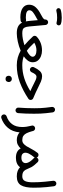

<svg xmlns="http://www.w3.org/2000/svg" viewBox="1058 -1826 1052 3209"><g transform="rotate(90 1584.5 -222.0)"><path d="M59.1 -181.6Q59.1 -246.6 103.8 -294.2Q148.4 -341.8 216.3 -375.5Q246.6 -391.1 273.2 -408.2Q299.8 -425.3 306.6 -442.9L306.2 -449.2Q304.2 -467.8 316.7 -482.7Q329.1 -497.6 347.7 -499.5Q366.2 -501.5 381.1 -489Q396 -476.6 397.9 -457.5L422.4 -188Q427.2 -134.8 439.9 -109.1Q452.6 -83.5 476.3 -75.7Q500 -67.9 536.6 -67.9H537.1Q556.2 -67.9 569.6 -54.4Q583 -41 583 -22Q583 -2.9 569.6 10.5Q556.2 23.9 537.1 23.9H536.6Q466.8 23.9 423.8 2.2Q380.9 -19.5 358.4 -64.9Q347.7 -43 323.7 -39.6Q294.9 -35.6 270.5 -35.6Q169.4 -35.6 114.3 -74.5Q59.1 -113.3 59.1 -181.6ZM311 -130.9Q325.2 -132.8 338.4 -126Q333 -150.4 330.6 -179.7L317.4 -327.1Q303.2 -317.9 287.6 -309.1Q272 -300.3 255.4 -291.5Q213.4 -269 182.6 -244.1Q151.9 -219.2 151.9 -186.5Q151.9 -127.4 270.5 -127.4Q278.8 -127.4 289.6 -128.4Q300.3 -129.4 311 -130.9ZM118.2 -663.6Q113.8 -677.7 121.1 -691.4Q128.4 -705.1 143.6 -710Q169.9 -718.3 205.8 -722.9Q241.7 -727.5 276.9 -727.5Q344.2 -727.5 384.3 -711.4Q398.9 -703.6 403.3 -687.3Q407.7 -670.9 398.4 -657.2Q382.8 -633.8 356.4 -641.1Q324.2 -650.4 276.9 -650.4Q243.7 -650.4 213.9 -647.2Q184.1 -644 164.6 -637.7Q149.9 -633.8 136.2 -641.6Q122.6 -649.4 118.2 -663.6Z M491.2 -22Q491.2 -41 504.6 -54.4Q518.1 -67.9 537.1 -67.9Q582 -67.9 634.3 -77.9Q686.5 -87.9 736.3 -104.5Q699.2 -134.8 662.8 -170.4Q626.5 -206.1 589.4 -246.1Q576.7 -260.3 579.1 -280Q581.5 -299.8 596.2 -311.5Q597.7 -312.5 598.6 -313.5Q638.7 -351.1 696.8 -374.3Q754.9 -397.5 825.2 -397.5Q874.5 -397.5 919.2 -380.1Q963.9 -362.8 992.4 -328.1Q1021 -293.5 1021 -241.7Q1021 -198.2 993.7 -160.6Q966.3 -123 921.9 -92.3Q986.8 -67.9 1070.8 -67.9H1071.3Q1090.3 -67.9 1103.8 -54.4Q1117.2 -41 1117.2 -22Q1117.2 -2.9 1103.8 10.5Q1090.3 23.9 1071.3 23.9H1070.8Q1001 23.9 941.2 6.8Q881.3 -10.3 827.1 -41Q754.4 -9.8 675.3 7.1Q596.2 23.9 537.1 23.9Q518.1 23.9 504.6 10.5Q491.2 -2.9 491.2 -22ZM821.8 -304.7Q755.9 -304.7 694.3 -268.6Q731.4 -229 764.4 -197.8Q797.4 -166.5 829.6 -143.6Q873.5 -166 901.1 -191.4Q928.7 -216.8 928.7 -241.2Q928.7 -270 899.2 -287.4Q869.6 -304.7 821.8 -304.7Z M1255.9 -398.9Q1296.9 -398.9 1344.5 -379.2Q1392.1 -359.4 1446.3 -331.1Q1513.7 -296.4 1623 -250.5Q1635.3 -245.6 1643.1 -233.4Q1650.9 -221.2 1650.9 -208Q1650.9 -183.1 1629.4 -168.9Q1493.7 -78.6 1357.2 -27.3Q1220.7 23.9 1071.3 23.9Q1052.2 23.9 1038.6 10Q1024.9 -3.9 1024.9 -22Q1024.9 -40.5 1038.6 -54.2Q1052.2 -67.9 1071.3 -67.9Q1183.1 -67.9 1289.6 -101.8Q1396 -135.7 1503.4 -202.6Q1470.7 -217.3 1441.9 -230.7Q1413.1 -244.1 1387.2 -257.8Q1345.7 -280.3 1315.7 -292.7Q1285.6 -305.2 1264.2 -305.2Q1240.7 -305.2 1223.6 -285.9Q1206.5 -266.6 1186.5 -221.7Q1180.7 -207 1160.4 -198.7Q1140.1 -190.4 1120.1 -202.6Q1107.4 -210.9 1101.6 -227.5Q1095.7 -244.1 1103.5 -261.2Q1132.8 -323.7 1167.7 -361.3Q1202.6 -398.9 1255.9 -398.9ZM1246.6 157.2Q1246.6 137.7 1261 122.3Q1275.4 106.9 1298.3 106.9Q1314.5 106.9 1325.7 113.5Q1336.9 120.1 1343.3 130.4Q1351.6 142.6 1351.6 157.7Q1351.6 173.8 1340.8 192.6Q1330.1 211.4 1298.3 211.4Q1277.3 211.4 1266.1 202.1Q1254.9 192.9 1250.5 180.7Q1246.6 170.4 1246.6 157.2Z M1767.6 -563.5Q1765.6 -582 1777.1 -597.4Q1788.6 -612.8 1807.1 -615.2Q1825.7 -617.7 1841.3 -606Q1856.9 -594.2 1858.9 -575.7Q1867.2 -513.2 1872.1 -465.3Q1877 -417.5 1879.2 -370.6Q1881.3 -323.7 1881.3 -264.2Q1881.3 -197.8 1878.9 -127.7Q1876.5 -57.6 1871.1 2.9Q1869.6 21.5 1854.7 34.2Q1839.8 46.9 1821.3 45.4Q1802.2 43.5 1789.8 28.8Q1777.3 14.2 1779.3 -4.4Q1784.2 -64.5 1786.9 -134Q1789.6 -203.6 1789.6 -268.6Q1789.6 -324.7 1787.6 -367.9Q1785.6 -411.1 1780.8 -456.5Q1775.9 -502 1767.6 -563.5Z M2080.1 -226.1Q2073.7 -243.7 2085 -260.3Q2096.2 -276.9 2114.7 -281.2Q2123 -283.2 2130.9 -282.2Q2145.5 -280.3 2156 -270.5Q2166.5 -260.7 2169.9 -248Q2171.9 -239.7 2173.8 -231.4Q2188.5 -177.2 2206.1 -140.9Q2223.6 -104.5 2250.7 -86.2Q2277.8 -67.9 2322.3 -67.9H2322.8Q2341.8 -67.9 2355.2 -54.4Q2368.7 -41 2368.7 -22Q2368.7 -2.9 2355.2 10.5Q2341.8 23.9 2322.8 23.9H2322.3Q2282.2 23.9 2250.2 11.7Q2218.3 -0.5 2192.9 -22.5Q2181.6 96.2 2116.9 172.6Q2052.2 249 1953.6 282.2Q1933.1 288.6 1916.5 278.8Q1899.9 269 1895 252.4Q1888.7 231 1898.7 215.1Q1908.7 199.2 1923.8 194.3Q2007.3 166.5 2055.4 102.1Q2103.5 37.6 2103.5 -68.4Q2103.5 -137.7 2081.5 -221.2Q2081.1 -223.6 2080.1 -226.1Z M2276.9 -22Q2276.9 -41 2290.3 -54.4Q2303.7 -67.9 2322.8 -67.9Q2355.5 -67.9 2380.1 -87.6Q2404.8 -107.4 2425 -140.1Q2445.3 -172.9 2465.3 -212.4Q2481 -243.2 2499.3 -272Q2517.6 -300.8 2535.2 -322.3L2536.1 -323.7Q2550.8 -341.3 2575.2 -338.4Q2589.4 -336.9 2600.1 -328.1Q2609.9 -319.8 2614.3 -307.1Q2617.7 -317.9 2625.5 -325.2Q2632.8 -332 2641.6 -335.4Q2641.6 -335.4 2642.1 -335.4Q2643.1 -335.4 2644 -335.9Q2644.5 -336.4 2645 -336.4Q2645.5 -336.4 2646.5 -336.4Q2647 -336.9 2647.9 -336.9Q2648.4 -336.9 2648.4 -337.4Q2649.9 -337.4 2650.9 -337.4Q2650.9 -337.4 2650.9 -337.4Q2652.3 -337.9 2653.3 -337.9Q2653.3 -337.9 2653.8 -337.9Q2654.8 -337.9 2655.8 -337.9Q2655.8 -337.9 2656.2 -337.9Q2657.2 -337.9 2658.2 -337.9Q2658.2 -337.9 2658.7 -337.9Q2659.7 -337.9 2660.6 -337.9Q2660.6 -337.9 2661.1 -337.9Q2662.1 -337.9 2663.6 -337.9Q2663.6 -337.9 2663.6 -337.9Q2665 -337.4 2666 -337.4Q2666 -337.4 2666 -337.4Q2667.5 -336.9 2668.5 -336.9Q2668.5 -336.9 2668.5 -336.9Q2669.9 -336.4 2670.9 -335.9Q2670.9 -335.9 2670.9 -335.9Q2681.6 -333 2689.5 -325.7Q2716.3 -299.8 2736.8 -273.4Q2758.8 -246.6 2772.7 -222.4Q2786.6 -198.2 2796.9 -169.9Q2815.4 -119.6 2842 -93.8Q2868.7 -67.9 2927.2 -67.9H2927.7Q2946.8 -67.9 2960.2 -54.4Q2973.6 -41 2973.6 -22Q2973.6 -2.9 2960.2 10.5Q2946.8 23.9 2927.7 23.9H2927.2Q2873.5 23.9 2836.4 8.8Q2799.3 -6.3 2774.9 -30.8Q2752.9 2 2712.6 20.3Q2672.4 38.6 2618.2 38.6Q2557.1 38.6 2518.3 17.3Q2479.5 -3.9 2462.4 -41Q2436.5 -13.2 2402.1 5.4Q2367.7 23.9 2322.8 23.9Q2303.7 23.9 2290.3 10.5Q2276.9 -2.9 2276.9 -22ZM2625 -259.8Q2617.2 -266.1 2613.8 -276.4Q2610.8 -269 2606 -263.2Q2591.3 -246.1 2574.7 -222.4Q2558.1 -198.7 2547.4 -177.2Q2532.7 -146.5 2532.7 -121.6Q2532.7 -91.8 2552.2 -72.5Q2571.8 -53.2 2616.2 -53.2Q2660.2 -53.2 2683.3 -73Q2706.5 -92.8 2706.5 -123Q2706.5 -160.6 2674.3 -205.1Q2664.6 -218.3 2653.3 -231Q2641.1 -244.6 2626 -258.8L2625 -259.8Z M2881.8 -22Q2881.8 -41 2895.3 -54.4Q2908.7 -67.9 2927.7 -67.9Q2984.4 -67.9 3005.9 -112.5Q3027.3 -157.2 3027.3 -242.7Q3027.3 -294.9 3024.9 -343Q3022.5 -391.1 3017.1 -448.5Q3011.7 -505.9 3002 -585.4Q3000 -604 3011.5 -619.4Q3022.9 -634.8 3041.5 -637.2Q3060.1 -639.6 3075.4 -627.9Q3090.8 -616.2 3093.3 -597.7Q3102.5 -528.3 3107.7 -473.4Q3112.8 -418.5 3115.2 -367.4Q3117.7 -316.4 3117.7 -258.3Q3117.7 -114.3 3075.9 -45.2Q3034.2 23.9 2927.7 23.9Q2908.7 23.9 2895.3 10.5Q2881.8 -2.9 2881.8 -22Z"/></g></svg>

Font: Mikhak-DS2-FD Medium
Style: Regular
Weight: 500
Designer: Amin Abedi
Version: Version 3.4